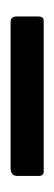

<svg xmlns="http://www.w3.org/2000/svg" viewBox="107 -876 101 356"><g transform="rotate(90 158.0 -697.5)"><path d="M305.7 -718.2V-678.5Q305.7 -666.1 290.5 -666.1H21.1Q14.8 -666.1 12.4 -669.1Q10 -672 10 -678V-716.9Q10 -727.5 18 -727.5H297.7Q305.7 -727.5 305.7 -718.2Z"/></g></svg>

Font: Libre Franklin Thin
Style: Regular
Weight: 100
Designer: Pablo Impallari, Rodrigo Fuenzalida, Nhung Nguyen
Foundry: Impallari Type
Version: Version 3.000